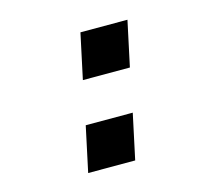

<svg xmlns="http://www.w3.org/2000/svg" viewBox="-79 -610 809 710"><g transform="rotate(-15 325.0 -255.0)"><path d="M246 -337 283 -510H463L426 -337ZM176 0 213 -173H393L356 0Z"/></g></svg>

Font: Azeret Mono Thin
Style: Bold Italic
Weight: 700
Italic angle: -12°
Version: Version 1.002